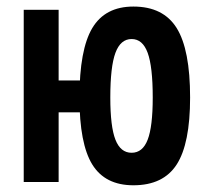

<svg xmlns="http://www.w3.org/2000/svg" viewBox="-20 -547 626 577"><path d="M380.9 9.8Q295.9 9.8 257.3 -52.7Q218.8 -115.2 218.8 -253.9Q218.8 -397.9 257.3 -462.6Q295.9 -527.3 380.9 -527.3Q470.7 -527.3 511 -462.6Q551.3 -397.9 551.3 -253.9Q551.3 -115.2 511 -52.7Q470.7 9.8 380.9 9.8ZM51.3 0V-517.6H156.2V0ZM93.8 -209.5V-305.2H250.5V-209.5ZM375.5 -87.9Q408.7 -87.9 423.8 -127.2Q439 -166.5 439 -253.9Q439 -346.7 423.8 -388.2Q408.7 -429.7 375.5 -429.7Q342.3 -429.7 326.9 -388.2Q311.5 -346.7 311.5 -253.9Q311.5 -166.5 326.9 -127.2Q342.3 -87.9 375.5 -87.9Z"/></svg>

Font: Cascadia Mono Medium
Style: Regular
Weight: 500
Monospace: yes
Designer: Aaron Bell
Foundry: Saja Typeworks
Version: Version 2407.024